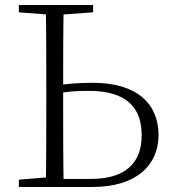

<svg xmlns="http://www.w3.org/2000/svg" viewBox="-20 -743 677 763"><path d="M198 0H348C522 0 610 -87 610 -206C610 -330 525 -414 349 -414C298 -414 248 -411 198 -402V-370C242 -379 284 -382 332 -382C486 -382 543 -313 543 -205C543 -94 477 -32 341 -32H198ZM162 0H233C231 -110 231 -221 231 -333V-389C231 -502 231 -614 233 -723H162C164 -613 164 -502 164 -390V-333C164 -221 164 -110 162 0ZM55 -694 188 -684H212L350 -694V-723H55ZM55 0H198V-40H188L55 -29Z"/></svg>

Font: Source Han Serif TW VF
Style: Regular
Weight: 250
Designer: Ryoko NISHIZUKA 西塚涼子 (kana & ideographs); Frank Grießhammer (Latin, Greek & Cyrillic); Wenlong ZHANG 张文龙 (bopomofo); San
Foundry: Adobe
Version: Version 2.002;hotconv 1.1.0;makeotfexe 2.6.0